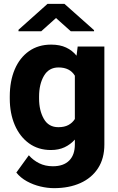

<svg xmlns="http://www.w3.org/2000/svg" viewBox="-20 -770 613 998"><path d="M30.8 -257.8V-268.1Q30.8 -348.6 56.6 -409.4Q82.5 -470.2 130.9 -504.2Q179.2 -538.1 245.6 -538.1Q291.5 -538.1 323.7 -522.9Q356 -507.8 377.9 -480.5L383.8 -528.3H522.5V-19Q522.5 53.7 489.5 104.5Q456.5 155.3 397.7 181.6Q338.9 208 260.7 208Q226.6 208 189.7 199.2Q152.8 190.4 119.9 172.4Q86.9 154.3 64.9 127L129.9 37.1Q151.9 62.5 183.3 78.4Q214.8 94.2 254.9 94.2Q310.1 94.2 339.6 64.7Q369.1 35.2 369.1 -19V-44.4Q346.2 -19 315.7 -4.6Q285.2 9.8 244.6 9.8Q178.7 9.8 130.6 -25.1Q82.5 -60.1 56.6 -120.6Q30.8 -181.2 30.8 -257.8ZM183.1 -268.1V-257.8Q183.1 -195.8 207.8 -152.3Q232.4 -108.9 283.2 -108.9Q314.5 -108.9 335.4 -120.1Q356.4 -131.3 369.1 -151.4V-376.5Q343.3 -419.4 284.2 -419.4Q233.9 -419.4 208.5 -376Q183.1 -332.5 183.1 -268.1ZM314.9 -750 468.8 -613.3V-607.4H348.1L271 -676.3L194.3 -607.4H76.2V-615.2L227.1 -750Z"/></svg>

Font: Vazirmatn UI ExtraBold
Style: Regular
Weight: 800
Designer: Saber Rastikerdar
Foundry: Saber Rastikerdar
Version: Version 33.003